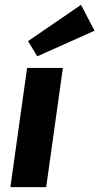

<svg xmlns="http://www.w3.org/2000/svg" viewBox="-20 -774 411 794"><path d="M371 -647 134 -541 96 -604 315 -754ZM171 0H23L92 -493H240Z"/></svg>

Font: Ezarion
Style: Bold Italic
Weight: 700
Italic angle: -8°
Designer: Natanael Gama
Version: Version 1.001;PS 001.001;hotconv 1.0.70;makeotf.lib2.5.58329